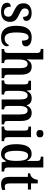

<svg xmlns="http://www.w3.org/2000/svg" viewBox="1324 -2126 812 3499"><g transform="rotate(90 1729.5 -376.0)"><path d="M195 10Q111 10 70.5 -18.5Q30 -47 30 -99Q30 -137 52 -152.5Q74 -168 101 -168Q101 -110 125.5 -76.5Q150 -43 198 -43Q243 -43 263.5 -65Q284 -87 284 -123Q284 -158 261.5 -178.5Q239 -199 183 -224Q134 -247 102 -269.5Q70 -292 54.5 -322Q39 -352 39 -397Q39 -471 87.5 -509Q136 -547 215 -547Q290 -547 325.5 -518Q361 -489 361 -453Q361 -391 287 -391Q287 -441 264.5 -468Q242 -495 205 -495Q170 -495 151.5 -476Q133 -457 133 -425Q133 -388 156 -368Q179 -348 238 -322Q306 -293 342 -257Q378 -221 378 -153Q378 -77 330.5 -33.5Q283 10 195 10Z M661 10Q598 10 551 -17Q504 -44 477 -104.5Q450 -165 450 -265Q450 -373 477.5 -434.5Q505 -496 552 -522Q599 -548 657 -548Q738 -548 781 -519Q824 -490 824 -444Q824 -411 802.5 -391Q781 -371 720 -371Q720 -420 707.5 -456Q695 -492 660 -492Q633 -492 613 -472Q593 -452 582 -403Q571 -354 571 -266Q571 -162 597 -108.5Q623 -55 682 -55Q726 -55 756.5 -78.5Q787 -102 802 -136Q823 -122 823 -94Q823 -71 807.5 -47Q792 -23 756 -6.5Q720 10 661 10Z M873 0V-47H878Q906 -47 925 -59Q944 -71 944 -118V-648Q944 -677 933.5 -690.5Q923 -704 908.5 -708.5Q894 -713 880 -713H871V-760H1063V-560Q1063 -530 1061.5 -501Q1060 -472 1059 -461H1064Q1081 -496 1111.5 -522Q1142 -548 1196 -548Q1267 -548 1303.5 -501.5Q1340 -455 1340 -352V-118Q1340 -72 1355.5 -59.5Q1371 -47 1400 -47H1403V0H1221V-338Q1221 -403 1204 -438.5Q1187 -474 1146 -474Q1100 -474 1081.5 -428.5Q1063 -383 1063 -315V-113Q1063 -70 1080.5 -58.5Q1098 -47 1127 -47H1129V0Z M1445 0V-47H1454Q1483 -47 1500 -59Q1517 -71 1517 -118V-423Q1517 -467 1499.5 -478.5Q1482 -490 1453 -490H1451V-536H1620L1632 -459H1637Q1657 -506 1689 -527Q1721 -548 1772 -548Q1817 -548 1849.5 -527Q1882 -506 1898 -456H1902Q1922 -505 1956 -526.5Q1990 -548 2039 -548Q2107 -548 2145.5 -501.5Q2184 -455 2184 -352V-118Q2184 -72 2199.5 -59.5Q2215 -47 2244 -47H2246V0H2065V-338Q2065 -403 2048.5 -438.5Q2032 -474 1992 -474Q1962 -474 1944 -453.5Q1926 -433 1918 -400Q1910 -367 1910 -328V-118Q1910 -72 1925.5 -59.5Q1941 -47 1969 -47H1973V0H1792V-338Q1792 -403 1776 -438.5Q1760 -474 1720 -474Q1689 -474 1670.5 -451.5Q1652 -429 1644 -393Q1636 -357 1636 -315V-113Q1636 -70 1653.5 -58.5Q1671 -47 1699 -47H1702V0Z M2415 -634Q2386 -634 2367 -649Q2348 -664 2348 -698Q2348 -733 2367 -747.5Q2386 -762 2415 -762Q2442 -762 2462.5 -747.5Q2483 -733 2483 -698Q2483 -664 2462.5 -649Q2442 -634 2415 -634ZM2285 0V-47H2295Q2324 -47 2342 -60.5Q2360 -74 2360 -117V-420Q2360 -463 2342.5 -476Q2325 -489 2298 -489H2287V-536H2478V-120Q2478 -74 2496 -60.5Q2514 -47 2542 -47H2552V0Z M2783 10Q2698 10 2652.5 -56.5Q2607 -123 2607 -267Q2607 -412 2652.5 -479.5Q2698 -547 2783 -547Q2832 -547 2861.5 -524Q2891 -501 2910 -465H2914Q2913 -488 2912.5 -517Q2912 -546 2912 -574V-647Q2912 -690 2891 -701.5Q2870 -713 2842 -713H2835V-760H3031V-120Q3031 -75 3049 -61Q3067 -47 3097 -47H3105V0H2939L2921 -85H2917Q2897 -41 2865.5 -15.5Q2834 10 2783 10ZM2815 -55Q2869 -55 2890.5 -110.5Q2912 -166 2912 -268Q2912 -371 2891 -427Q2870 -483 2815 -483Q2768 -483 2748 -427Q2728 -371 2728 -267Q2728 -161 2748 -108Q2768 -55 2815 -55Z M3334 10Q3270 10 3236.5 -24.5Q3203 -59 3203 -147V-479H3138V-520Q3165 -522 3185 -533.5Q3205 -545 3218 -561Q3231 -576 3241 -599Q3251 -622 3257 -659H3322V-536H3433V-479H3322V-151Q3322 -102 3335 -80Q3348 -58 3379 -58Q3397 -58 3412 -60Q3427 -62 3441 -66V-10Q3427 -4 3399.5 3Q3372 10 3334 10Z"/></g></svg>

Font: Noto Serif Myanmar Cond SemBd
Style: Regular
Weight: 600
Width: 3
Designer: Ben Mitchell and the Monotype Design Team
Foundry: Monotype Imaging Inc.
Version: Version 2.106; ttfautohint (v1.8.4.7-5d5b)